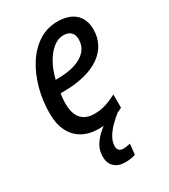

<svg xmlns="http://www.w3.org/2000/svg" viewBox="-188 -636 826 941"><g transform="rotate(-30 225.0 -165.0)"><path d="M237.8 216.8Q198.7 216.8 176.8 195.8Q154.8 174.8 154.8 138.7Q154.8 108.4 167 83.7Q179.2 59.1 202.1 36.6Q225.1 14.2 256.8 -7.8L335.9 -21Q304.7 2.9 281.2 27.1Q257.8 51.3 244.6 75Q231.4 98.6 231 122.1Q231 138.2 239.3 146.2Q247.6 154.3 262.2 154.3Q272 154.3 282 152.6Q292 150.9 302.2 148.9L295.9 208Q282.7 212.9 268.1 214.8Q253.4 216.8 237.8 216.8ZM206.5 9.8Q153.8 9.8 115.2 -12Q76.7 -33.7 56.2 -75Q35.6 -116.2 35.6 -174.8Q35.6 -247.1 53.7 -314Q71.8 -380.9 105.5 -433.6Q139.2 -486.3 186.5 -516.8Q233.9 -547.4 292.5 -547.4Q357.4 -547.4 392.6 -515.4Q427.7 -483.4 427.7 -425.8Q427.7 -383.3 409.7 -348.1Q391.6 -313 356.2 -287.6Q320.8 -262.2 267.8 -248.5Q214.8 -234.9 145 -234.9H131.3Q129.4 -221.7 127.9 -207.8Q126.5 -193.8 126.5 -180.2Q126.5 -123 151.4 -93.8Q176.3 -64.5 225.6 -64.5Q259.3 -64.5 288.3 -73.5Q317.4 -82.5 352.5 -100.6V-25.9Q319.8 -8.3 284.9 0.7Q250 9.8 206.5 9.8ZM143.6 -304.2H152.3Q212.4 -304.2 254.4 -317.9Q296.4 -331.5 318.6 -357.7Q340.8 -383.8 340.8 -420.4Q340.8 -445.3 326.7 -460Q312.5 -474.6 283.7 -474.6Q254.9 -474.6 227.5 -453.4Q200.2 -432.1 178.2 -394Q156.2 -356 143.6 -304.2Z"/></g></svg>

Font: Open Sans SemiCondensed Medium
Style: Italic
Weight: 500
Width: 4
Italic angle: -12°
Designer: Monotype Design Team
Foundry: Monotype Imaging Inc.
Version: Version 3.000